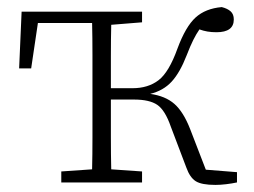

<svg xmlns="http://www.w3.org/2000/svg" viewBox="-20 -515 717 542"><path d="M588 7Q549 7 532.5 -3.5Q516 -14 506 -42L462 -158Q446 -204 424 -219Q402 -234 358 -234H293V-230Q293 -181 293 -129.5Q293 -78 294 -37L381 -31V0H153V-31L240 -37Q241 -78 241 -126Q241 -174 241 -214V-268Q241 -309 241 -359.5Q241 -410 240 -450H87L68 -322H34L41 -482H381V-452L294 -445Q293 -405 293 -356Q293 -307 293 -266H354Q398 -266 427.5 -288.5Q457 -311 481 -378Q504 -440 532 -465.5Q560 -491 606 -495Q622 -491 631 -483Q640 -475 640 -460Q640 -424 591 -424Q577 -424 565.5 -426Q554 -428 543 -432Q534 -419 525.5 -402Q517 -385 507 -359Q488 -310 464.5 -284.5Q441 -259 404 -250Q447 -244 472.5 -221.5Q498 -199 517 -150L561 -36L649 -29V0Q635 3 618.5 5Q602 7 588 7Z"/></svg>

Font: Source Serif 4 SmText Light
Style: Regular
Weight: 300
Designer: Frank Grießhammer
Foundry: Adobe
Version: Version 4.005;hotconv 1.1.0;makeotfexe 2.6.0